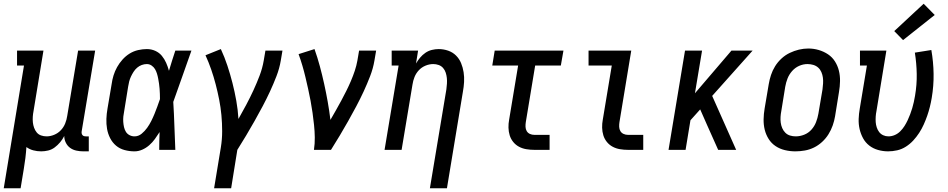

<svg xmlns="http://www.w3.org/2000/svg" viewBox="-43 -800 5063 1025"><path d="M-23 205 85 -450H48V-530H189L136 -207Q133 -192 132 -176.5Q131 -161 132.5 -146.5Q134 -132 139 -118Q144 -104 153 -93Q162 -82 176 -77Q190 -72 206 -72Q226 -72 246.5 -80.5Q267 -89 282 -105Q297 -121 305 -141Q313 -161 316 -182L374 -530H465L393 -99Q392 -93 393 -88Q394 -83 397 -79Q400 -75 405 -73.5Q410 -72 416 -72H431V8H402Q383 8 364.5 4Q346 0 331.5 -10.5Q317 -21 308.5 -38Q300 -55 300 -74Q291 -56 278 -40.5Q265 -25 249 -13Q233 -1 214 3.5Q195 8 177 8Q155 8 134.5 2.5Q114 -3 98 -15Q96 15 92.5 44Q89 73 84 102L67 205Z M675 8Q648 8 622 1Q596 -6 576.5 -22.5Q557 -39 545 -62.5Q533 -86 528.5 -112Q524 -138 525 -165.5Q526 -193 531 -221L553 -351Q556 -374 563 -397Q570 -420 582 -441.5Q594 -463 611 -482Q628 -501 649 -514Q670 -527 694 -532.5Q718 -538 741 -538Q765 -538 786 -528.5Q807 -519 821 -502Q835 -485 844 -464.5Q853 -444 859 -422Q867 -449 875.5 -476Q884 -503 893 -530H979Q954 -461 930.5 -392.5Q907 -324 882 -256Q886 -192 888 -128Q890 -64 893 0H807Q807 -24 807.5 -47.5Q808 -71 809 -95Q797 -76 784 -58Q771 -40 754 -25Q737 -10 716.5 -1Q696 8 675 8ZM675 -72Q696 -72 713 -86Q730 -100 742.5 -117.5Q755 -135 764.5 -154Q774 -173 782 -192.5Q790 -212 797 -231.5Q804 -251 811 -271Q811 -285 810.5 -298.5Q810 -312 809 -326Q808 -340 806 -353.5Q804 -367 801.5 -380.5Q799 -394 795 -407Q791 -420 784.5 -431Q778 -442 766.5 -450Q755 -458 741 -458Q727 -458 713.5 -453Q700 -448 689 -438.5Q678 -429 670 -416.5Q662 -404 656 -391Q650 -378 646.5 -364.5Q643 -351 641 -337L620 -207Q617 -193 615.5 -178.5Q614 -164 615 -149.5Q616 -135 619 -121.5Q622 -108 629 -96.5Q636 -85 648.5 -78.5Q661 -72 675 -72Z M1100 205 1136 -13Q1143 -56 1143 -99.5Q1143 -143 1139 -185.5Q1135 -228 1127 -268.5Q1119 -309 1108.5 -349.5Q1098 -390 1084.5 -429Q1071 -468 1054 -505L1136 -538Q1156 -495 1171 -449.5Q1186 -404 1198 -357Q1210 -310 1218.5 -262Q1227 -214 1230 -165Q1251 -202 1271.5 -240.5Q1292 -279 1310 -318Q1328 -357 1343 -396.5Q1358 -436 1365 -477L1374 -530H1465L1456 -477Q1449 -435 1433 -393.5Q1417 -352 1398.5 -312Q1380 -272 1359 -232.5Q1338 -193 1316 -154Q1294 -115 1271 -76.5Q1248 -38 1224 0L1191 205Z M1633 0Q1638 -33 1637.5 -66.5Q1637 -100 1633.5 -133Q1630 -166 1625.5 -198Q1621 -230 1615 -262Q1609 -294 1602 -325.5Q1595 -357 1587.5 -388.5Q1580 -420 1571 -450.5Q1562 -481 1551 -511L1636 -538Q1652 -493 1664.5 -446.5Q1677 -400 1687.5 -352.5Q1698 -305 1706.5 -257Q1715 -209 1721 -160Q1736 -186 1750.5 -211.5Q1765 -237 1779 -263Q1793 -289 1806 -315Q1819 -341 1830.5 -368Q1842 -395 1851 -422Q1860 -449 1865 -477L1874 -530H1965L1956 -477Q1949 -435 1933 -393.5Q1917 -352 1898.5 -312Q1880 -272 1859 -232.5Q1838 -193 1816 -154Q1794 -115 1771 -76.5Q1748 -38 1724 0Z M2252 205 2340 -323Q2342 -338 2343 -353.5Q2344 -369 2342.5 -383.5Q2341 -398 2336.5 -412Q2332 -426 2322.5 -437Q2313 -448 2299 -453Q2285 -458 2270 -458Q2249 -458 2228.5 -449.5Q2208 -441 2193 -425Q2178 -409 2170 -389Q2162 -369 2159 -348L2101 0H2010L2085 -450H2048V-530H2189L2178 -461Q2187 -477 2199.5 -492Q2212 -507 2228 -518Q2244 -529 2262.5 -533.5Q2281 -538 2299 -538Q2325 -538 2349.5 -529.5Q2374 -521 2391.5 -503.5Q2409 -486 2418.5 -463Q2428 -440 2432 -414.5Q2436 -389 2434.5 -362.5Q2433 -336 2428 -309L2343 205Z M2810 0Q2788 0 2767 -3.5Q2746 -7 2728 -16.5Q2710 -26 2697 -42Q2684 -58 2678 -77.5Q2672 -97 2671.5 -118.5Q2671 -140 2675 -161L2723 -450H2585L2598 -530H2965L2951 -450H2814L2764 -148Q2762 -136 2762.5 -123Q2763 -110 2769 -100Q2775 -90 2786 -85Q2797 -80 2810 -80H2891V0Z M3310 0Q3288 0 3267 -3.5Q3246 -7 3228 -16.5Q3210 -26 3197 -42Q3184 -58 3178 -77.5Q3172 -97 3171.5 -118.5Q3171 -140 3175 -161L3223 -450H3099V-530H3327L3264 -148Q3262 -136 3262.5 -123Q3263 -110 3269 -100Q3275 -90 3286 -85Q3297 -80 3310 -80H3391V0Z M3526 0 3614 -530H3705L3667 -302L3862 -530H3975L3759 -288L3887 0H3791L3732 -132L3695 -216L3643 -158L3617 0Z M4203 8Q4175 8 4147.5 1.5Q4120 -5 4097.5 -20Q4075 -35 4060.5 -58Q4046 -81 4039.5 -107.5Q4033 -134 4033.5 -163Q4034 -192 4039 -221L4061 -351Q4065 -375 4073 -399.5Q4081 -424 4095 -446.5Q4109 -469 4129 -487.5Q4149 -506 4173 -517.5Q4197 -529 4222 -535Q4247 -541 4272 -541Q4301 -541 4328 -533Q4355 -525 4377.5 -510Q4400 -495 4414.5 -472Q4429 -449 4435.5 -422.5Q4442 -396 4441.5 -367Q4441 -338 4436 -309L4415 -179Q4411 -155 4402.5 -130.5Q4394 -106 4380 -83.5Q4366 -61 4346 -42.5Q4326 -24 4302.5 -12.5Q4279 -1 4253.5 3.5Q4228 8 4203 8ZM4205 -72Q4228 -72 4250.5 -81Q4273 -90 4289 -108Q4305 -126 4313.5 -148Q4322 -170 4326 -193L4348 -323Q4350 -338 4351 -354.5Q4352 -371 4350 -386Q4348 -401 4342 -415Q4336 -429 4325 -439Q4314 -449 4299 -453.5Q4284 -458 4268 -458Q4245 -458 4223.5 -448.5Q4202 -439 4186 -421Q4170 -403 4161.5 -381.5Q4153 -360 4149 -337L4128 -207Q4125 -192 4124 -176Q4123 -160 4125 -145Q4127 -130 4133 -116Q4139 -102 4149.5 -91.5Q4160 -81 4174.5 -76.5Q4189 -72 4205 -72Z M4698 8Q4671 8 4644.5 0.5Q4618 -7 4597.5 -23Q4577 -39 4564.5 -62Q4552 -85 4546 -111Q4540 -137 4541 -165Q4542 -193 4547 -221L4585 -450H4548V-530H4689L4636 -207Q4633 -193 4632 -177.5Q4631 -162 4632 -148Q4633 -134 4637.5 -120Q4642 -106 4650.5 -95Q4659 -84 4672 -78Q4685 -72 4700 -72Q4717 -72 4733.5 -79Q4750 -86 4763 -99Q4776 -112 4785.5 -127Q4795 -142 4802.5 -158Q4810 -174 4816 -190Q4822 -206 4827 -222.5Q4832 -239 4835.5 -255.5Q4839 -272 4842 -289Q4852 -348 4851 -405Q4850 -462 4841 -519L4929 -533Q4940 -470 4941 -406Q4942 -342 4931 -277Q4927 -253 4921 -229Q4915 -205 4907 -182Q4899 -159 4888.5 -135.5Q4878 -112 4864 -90.5Q4850 -69 4832.5 -50Q4815 -31 4793 -17Q4771 -3 4746.5 2.5Q4722 8 4698 8ZM4778 -586 4731 -634 4888 -780 4947 -720Z"/></svg>

Font: Iosevka Slab Medium
Style: Italic
Weight: 500
Italic angle: -9°
Monospace: yes
Designer: Belleve Invis
Foundry: Belleve Invis
Version: Version 11.1.0; ttfautohint (v1.8.3)